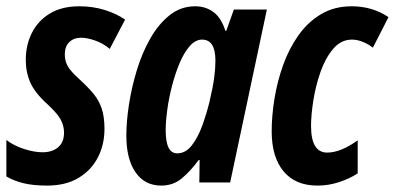

<svg xmlns="http://www.w3.org/2000/svg" viewBox="-26 -575 1244 605"><path d="M123 9.8Q78.1 9.8 47.6 2.2Q17.1 -5.4 -5.9 -19V-133.8Q18.1 -115.7 50 -105.5Q82 -95.2 107.9 -95.2Q138.2 -95.2 157 -110.8Q175.8 -126.5 175.8 -157.2Q175.8 -177.2 166 -196.8Q156.2 -216.3 123 -247.1Q84 -282.2 69.6 -314.9Q55.2 -347.7 55.2 -386.2Q55.2 -433.1 74.5 -471.4Q93.8 -509.8 131.3 -532.5Q168.9 -555.2 224.1 -555.2Q266.6 -555.2 304.2 -543.5Q341.8 -531.7 368.2 -513.2L319.8 -420.9Q298.3 -439 273.2 -447.5Q248 -456.1 230 -456.1Q206.1 -456.1 192.1 -442.1Q178.2 -428.2 178.2 -403.8Q178.2 -383.8 187 -367.2Q195.8 -350.6 228 -321.8Q252.9 -298.8 269.8 -278.1Q286.6 -257.3 294.9 -231.7Q303.2 -206.1 303.2 -168.9Q303.2 -118.7 282 -78.1Q260.7 -37.6 220.5 -13.9Q180.2 9.8 123 9.8Z M481.9 9.8Q430.2 9.8 401.1 -32Q372.1 -73.7 372.1 -147.9Q372.1 -191.9 380.4 -245.8Q388.7 -299.8 405.3 -354.2Q421.9 -408.7 447.8 -454.1Q473.6 -499.5 508.8 -527.3Q543.9 -555.2 588.9 -555.2Q622.1 -555.2 646.7 -536.9Q671.4 -518.6 684.1 -478H687L710.9 -544.9H814.9L699.2 0H602.1L603 -70.8H600.1Q573.7 -35.2 546.6 -12.7Q519.5 9.8 481.9 9.8ZM532.2 -91.8Q559.1 -91.8 578.6 -117.2Q598.1 -142.6 611.6 -179.9Q625 -217.3 633.8 -252.9Q645 -300.3 648.9 -330.1Q652.8 -359.9 652.8 -383.8Q652.8 -450.2 610.8 -450.2Q589.8 -450.2 572 -429.9Q554.2 -409.7 540.3 -377Q526.4 -344.2 516.4 -305.7Q506.3 -267.1 501.2 -229.7Q496.1 -192.4 496.1 -164.1Q496.1 -91.8 532.2 -91.8Z M974.1 9.8Q904.8 9.8 867.4 -35.2Q830.1 -80.1 830.1 -161.1Q830.1 -210 838.9 -264.2Q847.7 -318.4 866.2 -370.1Q884.8 -421.9 914.3 -463.6Q943.8 -505.4 985.6 -530.3Q1027.3 -555.2 1082 -555.2Q1147.5 -555.2 1198.2 -521L1148.9 -424.8Q1134.8 -436 1117.2 -443.1Q1099.6 -450.2 1083 -450.2Q1048.8 -450.2 1024.2 -421.4Q999.5 -392.6 984.1 -348.9Q968.8 -305.2 961.4 -259Q954.1 -212.9 954.1 -178.2Q954.1 -94.2 1004.9 -94.2Q1047.4 -94.2 1101.1 -132.8V-28.8Q1078.1 -13.2 1044.2 -1.7Q1010.3 9.8 974.1 9.8Z"/></svg>

Font: Open Sans Condensed
Style: Bold Italic
Weight: 700
Width: 3
Italic angle: -12°
Designer: Monotype Design Team
Foundry: Monotype Imaging Inc.
Version: Version 3.003; ttfautohint (v1.8.4)